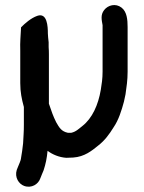

<svg xmlns="http://www.w3.org/2000/svg" viewBox="-20 -558 557 744"><path d="M165.5 -428C165.5 -455.7 163.1 -510.1 124.5 -496.6C99.6 -487.8 77.2 -467.8 61.6 -452.2C60.2 -419.5 57.2 -396.4 58.5 -361.9V-236C58.5 -201.3 64.2 -173.9 72 -145.3L72.3 -144.6C72.3 -144.6 72.5 -144.2 72.5 -143V-75C72.5 -61.8 72.2 -49.6 71.5 -38.4L69.5 -2.6C67.2 17 64.7 38.4 61.5 54.3V55C61.5 61.9 52.3 82 49 90.2L44.9 100.5C35.9 129.5 52.9 155.1 74 162.6C102.5 172.7 128.6 155.4 136 133.6C140.6 123.1 143.5 113.7 149 101.8C157 77.7 161.7 54.9 164.3 26.4C183.2 40.6 208.8 51.6 236.5 53.5L236.8 53.5H237C245.8 53.5 254.8 53.2 263.5 52.5C307.3 49.6 335.9 26.1 360.7 5.9C385.9 -13.5 403.7 -38 420.3 -64.9C439.6 -93 451 -129.6 460.3 -164.2L466.4 -192.7C470.3 -219.9 474.5 -247.2 474.5 -280V-453C474.5 -481.9 471.8 -512.4 451.1 -528.4C428.1 -546.3 398.5 -538.3 383.6 -519.1C368.7 -500 374.1 -480.3 377.5 -460.4V-280C377.5 -254.2 374.2 -232 370.6 -210.2C360.7 -151 337.1 -99.3 299.4 -69.9C285.7 -59.3 274.7 -47.5 256.2 -43.5H242.8C218.5 -48.7 209.8 -62.7 197.6 -84.5C186.2 -107.4 179.2 -127.1 169.5 -156.2V-348C169.5 -357.6 169.3 -365.1 168.5 -375.3V-394.3C167.4 -408.2 165.5 -416.8 165.5 -428Z"/></svg>

Font: HoneyBee
Style: Blk
Weight: 700
Foundry: Cannot Into Space Fonts
Version: Version 0.89